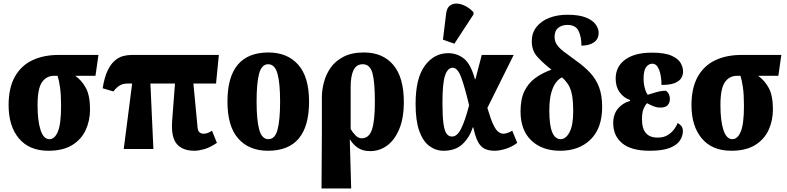

<svg xmlns="http://www.w3.org/2000/svg" viewBox="-20 -849 4482 1094"><path d="M256 10Q147 10 88 -60Q29 -130 29 -250Q29 -348 64.5 -411.5Q100 -475 164 -505.5Q228 -536 314 -536H541L524 -417H409Q447 -390 470 -346.5Q493 -303 493 -226Q493 -162 468.5 -108.5Q444 -55 391.5 -22.5Q339 10 256 10ZM262 -56Q292 -56 310 -99.5Q328 -143 328 -246Q328 -310 322 -351.5Q316 -393 308 -417H288Q245 -417 219.5 -381Q194 -345 194 -250Q194 -161 211 -108.5Q228 -56 262 -56Z M685 0 733 -373H708Q681 -373 663 -362.5Q645 -352 626 -328L565 -346Q575 -409 593 -446.5Q611 -484 634 -503.5Q657 -523 681.5 -529.5Q706 -536 730 -536H1227L1211 -373H1082L1106 -120Q1108 -102 1117.5 -94.5Q1127 -87 1140 -87Q1162 -87 1188 -104L1216 -35Q1176 -8 1143.5 1Q1111 10 1088 10Q1020 10 987 -29Q954 -68 961 -162L977 -373H837L854 0Z M1507 10Q1399 10 1337.5 -59.5Q1276 -129 1276 -270Q1276 -550 1510 -550Q1617 -550 1679 -480.5Q1741 -411 1741 -270Q1741 10 1507 10ZM1509 -56Q1547 -56 1561.5 -110.5Q1576 -165 1576 -270Q1576 -376 1561 -429.5Q1546 -483 1508 -483Q1471 -483 1456.5 -429.5Q1442 -376 1442 -270Q1442 -165 1457 -110.5Q1472 -56 1509 -56Z M1812 225 1814 -94V-295Q1814 -335 1825.5 -379.5Q1837 -424 1863.5 -462.5Q1890 -501 1937 -525.5Q1984 -550 2054 -550Q2161 -550 2221 -479Q2281 -408 2281 -268Q2281 -175 2254.5 -112.5Q2228 -50 2185 -19Q2142 12 2090 12Q2048 12 2021 -5.5Q1994 -23 1974 -54H1973L1981 225ZM2041 -61Q2082 -61 2099 -109.5Q2116 -158 2116 -270Q2116 -383 2102 -433Q2088 -483 2047 -483Q2011 -483 1994.5 -449.5Q1978 -416 1978 -353V-114Q1988 -96 2005 -78.5Q2022 -61 2041 -61Z M2507 10Q2463 10 2426.5 -17Q2390 -44 2369 -102.5Q2348 -161 2348 -257Q2348 -403 2400.5 -474.5Q2453 -546 2534 -546Q2584 -546 2623 -515.5Q2662 -485 2686 -398H2689L2725 -536H2907L2757 -234Q2776 -170 2791 -138.5Q2806 -107 2820.5 -97Q2835 -87 2849 -87Q2856 -87 2869.5 -91Q2883 -95 2899 -104L2927 -35Q2899 -13 2863 -1.5Q2827 10 2798 10Q2764 10 2741 -1.5Q2718 -13 2703 -42Q2688 -71 2677 -123H2674Q2655 -65 2615 -27.5Q2575 10 2507 10ZM2556 -71Q2585 -71 2607.5 -116Q2630 -161 2653 -249Q2629 -350 2608.5 -406.5Q2588 -463 2559 -463Q2531 -463 2516 -419Q2501 -375 2501 -264Q2501 -186 2507 -144Q2513 -102 2525 -86.5Q2537 -71 2556 -71ZM2569 -600 2504 -623 2522 -772Q2526 -804 2543.5 -817Q2561 -830 2585 -828.5Q2609 -827 2634 -813.5Q2659 -800 2678 -779V-767Z M3172 10Q3069 10 3007.5 -48.5Q2946 -107 2946 -214Q2946 -284 2968 -329.5Q2990 -375 3029.5 -404Q3069 -433 3122 -452Q3070 -493 3040 -527.5Q3010 -562 3010 -614Q3010 -661 3036.5 -695Q3063 -729 3109 -747Q3155 -765 3213 -765Q3281 -765 3320 -748.5Q3359 -732 3375 -708.5Q3391 -685 3391 -663Q3391 -626 3364 -607.5Q3337 -589 3293 -589Q3293 -639 3276.5 -673Q3260 -707 3213 -707Q3182 -707 3161 -690.5Q3140 -674 3140 -639Q3140 -614 3153 -594.5Q3166 -575 3193 -554.5Q3220 -534 3260 -505Q3308 -471 3341.5 -435.5Q3375 -400 3393 -353.5Q3411 -307 3411 -240Q3411 -119 3345.5 -54.5Q3280 10 3172 10ZM3175 -56Q3204 -56 3225 -95.5Q3246 -135 3246 -212Q3246 -271 3239.5 -306.5Q3233 -342 3219 -365Q3205 -388 3182 -408Q3166 -401 3149.5 -381Q3133 -361 3121.5 -322Q3110 -283 3110 -217Q3110 -56 3175 -56Z M3682 10Q3577 10 3525.5 -32.5Q3474 -75 3474 -148Q3474 -197 3500.5 -229.5Q3527 -262 3570 -274V-279Q3533 -292 3510.5 -323.5Q3488 -355 3488 -401Q3488 -470 3542.5 -509.5Q3597 -549 3694 -549Q3767 -549 3805.5 -532Q3844 -515 3858 -490.5Q3872 -466 3872 -441Q3872 -423 3862.5 -405.5Q3853 -388 3826.5 -376.5Q3800 -365 3749 -365Q3749 -417 3735.5 -451.5Q3722 -486 3697 -486Q3676 -486 3661.5 -466.5Q3647 -447 3647 -401Q3647 -373 3654 -347Q3661 -321 3671 -309Q3688 -315 3718.5 -323.5Q3749 -332 3774 -332Q3786 -324 3791.5 -311.5Q3797 -299 3797 -286Q3797 -264 3784.5 -250Q3772 -236 3743 -236Q3722 -236 3702.5 -244Q3683 -252 3667 -261Q3657 -252 3647.5 -230.5Q3638 -209 3638 -168Q3638 -65 3727 -65Q3762 -65 3785 -79.5Q3808 -94 3822 -113.5Q3836 -133 3841 -148Q3852 -143 3861.5 -132Q3871 -121 3871 -102Q3871 -75 3854.5 -49Q3838 -23 3797 -6.5Q3756 10 3682 10Z M4147 10Q4038 10 3979 -60Q3920 -130 3920 -250Q3920 -348 3955.5 -411.5Q3991 -475 4055 -505.5Q4119 -536 4205 -536H4432L4415 -417H4300Q4338 -390 4361 -346.5Q4384 -303 4384 -226Q4384 -162 4359.5 -108.5Q4335 -55 4282.5 -22.5Q4230 10 4147 10ZM4153 -56Q4183 -56 4201 -99.5Q4219 -143 4219 -246Q4219 -310 4213 -351.5Q4207 -393 4199 -417H4179Q4136 -417 4110.5 -381Q4085 -345 4085 -250Q4085 -161 4102 -108.5Q4119 -56 4153 -56Z"/></svg>

Font: Noto Serif ExtraCondensed Black
Style: Regular
Weight: 900
Width: 2
Designer: Monotype Design Team
Foundry: Monotype Imaging Inc.
Version: Version 2.015; ttfautohint (v1.8.4.7-5d5b)